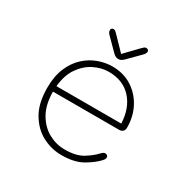

<svg xmlns="http://www.w3.org/2000/svg" viewBox="-150 -786 920 934"><g transform="rotate(30 309.5 -319.0)"><path d="M313 10.5Q257.5 10.5 206.5 -16Q155.5 -42.5 123 -97.8Q90.5 -153 90.5 -239Q90.5 -304.5 110.5 -351.5Q130.5 -398.5 163.5 -428.8Q196.5 -459 236 -473.2Q275.5 -487.5 314 -487.5Q376.5 -487.5 423.8 -457.5Q471 -427.5 497.5 -377.2Q524 -327 524 -265Q524 -251 516.2 -243.8Q508.5 -236.5 495 -236.5H124Q124.5 -164 151.8 -116.2Q179 -68.5 222.2 -44.8Q265.5 -21 313 -21Q377 -21 414 -43.8Q451 -66.5 472 -89.5Q478.5 -96.5 483.8 -100.2Q489 -104 495 -104Q501 -104 506 -100.2Q511 -96.5 511 -90Q511 -85 508.5 -79.8Q506 -74.5 500.5 -69Q476 -42 431 -15.8Q386 10.5 313 10.5ZM125.5 -268H489.5Q486 -353.5 439 -404.8Q392 -456 312 -456Q271 -456 230.2 -435.8Q189.5 -415.5 160.5 -374Q131.5 -332.5 125.5 -268ZM414 -612.5 349 -547Q341 -539 334 -535.8Q327 -532.5 319 -532.5Q311.5 -532.5 304.5 -535.8Q297.5 -539 289.5 -547L224.5 -612.5Q214 -623 214 -634Q214 -640 217.5 -643.8Q221 -647.5 227 -647.5Q234 -647.5 238.2 -644.2Q242.5 -641 250 -633L319.5 -561L388.5 -632.5Q396 -640.5 400.5 -644Q405 -647.5 411.5 -647.5Q418 -647.5 422 -644Q426 -640.5 426 -635Q426 -624.5 414 -612.5Z"/></g></svg>

Font: Sono ExtraLight
Style: Regular
Weight: 200
Designer: Tyler Finck
Foundry: Tyler Finck
Version: Version 2.112